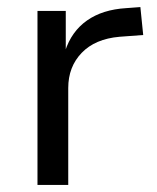

<svg xmlns="http://www.w3.org/2000/svg" viewBox="-20 -523 443 543"><path d="M86 0V-492H166V-378H164Q182 -434 226 -465Q270 -496 337 -500L377 -503L385 -424L318 -419Q249 -413 211 -373.5Q173 -334 173 -274V0Z"/></svg>

Font: Nunito Sans 9pt
Style: Regular
Weight: 400
Version: Version 3.101;gftools[0.9.27]